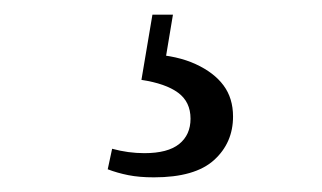

<svg xmlns="http://www.w3.org/2000/svg" viewBox="-20 -22 440 262"><path d="M173 87 188 -2H216L205 64L187 52Q222 54 247 65.5Q272 77 285 94.5Q298 112 298 137Q298 173 272 196.5Q246 220 190 220Q170 220 155 217Q140 214 127 209L133 181Q144 184 155 185.5Q166 187 177 187Q209 187 224.5 174.5Q240 162 240 140Q240 117 223 104.5Q206 92 173 87Z"/></svg>

Font: Source Serif 4 60pt SemiBold
Style: Regular
Weight: 600
Version: Version 4.004;hotconv 1.0.116;makeotfexe 2.5.65601